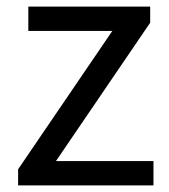

<svg xmlns="http://www.w3.org/2000/svg" viewBox="-20 -563 514 583"><path d="M35 -49 321 -469H66V-543H436V-494L150 -74H446V0H35Z"/></svg>

Font: SpoqaHanSans-Regular
Style: Regular
Weight: 400
Designer: [Spoqa Han Sans] Dong-huui Kim \uAE40 \uB3D9 \uD718  Younghwa Kang \uAC15 \uC601 \uD654  [Noto Sans] Ryoko NISHIZUKA \u8
Foundry: Spoqa (http://www.spoqa-han-sans.com)
Version: Version 2.000